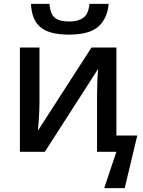

<svg xmlns="http://www.w3.org/2000/svg" viewBox="-20 -785 741 993"><path d="M336.9 -606C406.7 -606 457.5 -619.6 488.8 -647.5C519.5 -675.3 537.6 -714.4 542 -765.1H442.9C439.5 -730.5 429.2 -706.5 411.1 -693.4C393.1 -680.2 369.1 -673.8 339.8 -673.8C304.7 -673.8 279.3 -680.2 263.7 -692.9C248 -705.6 238.8 -729.5 235.8 -765.1H140.1C146 -660.6 193.4 -606 336.9 -606ZM625 188 689.9 -84H582V-539.1H453.1L175.8 -108.9C178.2 -128.9 180.2 -152.8 181.6 -180.7C183.1 -208.5 184.1 -232.9 184.1 -254.9V-539.1H83V0H211.9L487.8 -429.2C483.9 -397.9 481.9 -329.1 481.9 -288.1V0H582L519 188Z"/></svg>

Font: Noto Reveo Sans
Style: Regular
Weight: 500
Designer: Monotype Design Team
Foundry: Monotype Imaging Inc.
Version: Version 2.007